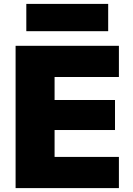

<svg xmlns="http://www.w3.org/2000/svg" viewBox="-20 -965 681 985"><path d="M60 -730H590V-570H260V-452H570V-298H260V-160H590V0H60ZM115 -945H535V-805H115Z"/></svg>

Font: Enso Black
Style: Regular
Weight: 900
Designer: Coji Morishita
Foundry: UNDERFOREST DESIGN
Version: Version 1.000